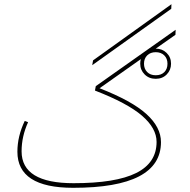

<svg xmlns="http://www.w3.org/2000/svg" viewBox="-20 -884 908 916"><path d="M798 -864 797 -842 420 -573 424 -596ZM818 -742 817 -718 723 -652Q754 -652 775 -631.5Q796 -611 796 -580Q796 -550 775.5 -529Q755 -508 723 -508Q691 -508 670 -529Q649 -550 649 -580Q649 -592 652 -602L455 -463Q609 -403 678.5 -340Q748 -277 748 -206Q748 12 329 12Q63 12 63 -160Q63 -234 98 -307L114 -301Q83 -233 83 -162Q83 -10 331 -10Q532 -10 629.5 -58.5Q727 -107 727 -207Q727 -272 657.5 -332Q588 -392 433 -452L437 -473ZM667 -580Q667 -556 682 -540.5Q697 -525 723 -525Q749 -525 764 -540Q779 -555 779 -580Q779 -605 763.5 -620Q748 -635 723 -635Q698 -635 682.5 -620Q667 -605 667 -580Z"/></svg>

Font: FiraGO Thin
Style: Regular
Weight: 100
Designer: bBox Type
Foundry: bBox Type GmbH
Version: Version 1.001;PS 001.001;hotconv 1.0.88;makeotf.lib2.5.64775